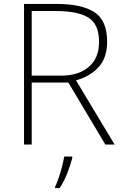

<svg xmlns="http://www.w3.org/2000/svg" viewBox="-20 -827 626 975"><path d="M269 -807Q394 -807 459 -765.5Q524 -724 524 -615Q524 -534 481 -486.5Q438 -439 366 -419L562 -93H515L327 -408H141V-93H102V-807ZM264 -771H141V-443H292Q379 -443 431 -487.5Q483 -532 483 -614Q483 -704 429 -737.5Q375 -771 264 -771ZM347 -25Q338 11 322 52Q306 93 283 128H260V121Q268 105 277.5 77.5Q287 50 295 19.5Q303 -11 306 -32H347Z"/></svg>

Font: Noto Sans Kannada UI ExtraLight
Style: Regular
Weight: 200
Designer: Jelle Bosma - Monotype Design Team
Foundry: Monotype Imaging Inc.
Version: Version 2.005; ttfautohint (v1.8.4.7-5d5b)